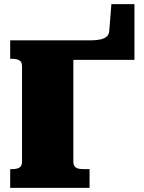

<svg xmlns="http://www.w3.org/2000/svg" viewBox="-20 -904 694 924"><path d="M333 -616V-125Q333 -110 340.5 -102Q348 -94 360 -92Q372 -90 386 -90H411V0H29V-90H39Q59 -90 72.5 -97Q86 -104 86 -126V-585Q86 -607 72.5 -614Q59 -621 39 -621H29V-710H420Q446 -710 465 -714.5Q484 -719 494.5 -729Q505 -739 506 -757L516 -884H627V-616Z"/></svg>

Font: Roboto Serif Black
Style: Regular
Weight: 900
Designer: Greg Gazdowicz
Foundry: Commercial Type
Version: Version 1.008